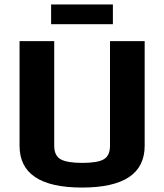

<svg xmlns="http://www.w3.org/2000/svg" viewBox="-20 -834 739 864"><path d="M210 -814H488V-725H210ZM68 -178V-649H224V-178Q224 -134 252.5 -117.5Q281 -101 351 -101Q420 -101 447.5 -117.5Q475 -134 475 -178V-649H631V-178Q631 10 349 10Q68 10 68 -178Z"/></svg>

Font: Play
Style: Bold
Weight: 700
Designer: Jonas Hecksher (Cyrillic expansion: Cyreal)
Foundry: Jonas Hecksher, Playtype, e-types AS
Version: Version 2.101; ttfautohint (v1.5.65-e2d9)